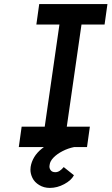

<svg xmlns="http://www.w3.org/2000/svg" viewBox="-20 -720 546 940"><path d="M72 0 86 -100H199L271 -600H158L172 -700H506L492 -600H379L307 -100H420L406 0ZM224 200Q195 200 172 186Q149 172 139 151.5Q129 131 129 111Q129 104 130 97Q134 72 147.5 49.5Q161 27 184.5 8Q208 -11 238.5 -26Q269 -41 306 -51L343 0Q313 6 286 20Q259 34 242 51.5Q225 69 223 87Q222 91 222 95Q222 106 229 114.5Q236 123 251 123Q262 123 272 116.5Q282 110 292 98L342 138Q329 163 294.5 181.5Q260 200 224 200Z"/></svg>

Font: Lexend
Style: Italic
Weight: 400
Italic angle: -8.13011°
Designer: Bonnie Shaver-Troup, Thomas Jockin
Foundry: Lexend
Version: Version 1.007